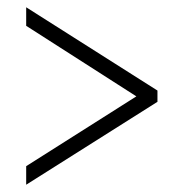

<svg xmlns="http://www.w3.org/2000/svg" viewBox="-20 -622 505 528"><path d="M52 -114V-165L355 -357L52 -551V-602L413 -373V-342Z"/></svg>

Font: Noto Serif Bengali Condensed Light
Style: Regular
Weight: 300
Width: 3
Designer: Juan Bruce, Universal Thirst, Indian Type Foundry and the Monotype Design Team.
Foundry: Monotype Imaging Inc.
Version: Version 2.003; ttfautohint (v1.8.4.7-5d5b)